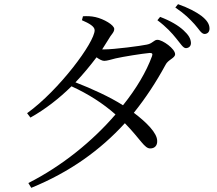

<svg xmlns="http://www.w3.org/2000/svg" viewBox="-20 -835 1040 921"><path d="M709 -565C682 -491 634 -410 570 -330C507 -370 422 -409 342 -440C378 -478 412 -519 443 -560C457 -550 470 -543 480 -543C494 -543 514 -550 535 -555C570 -563 663 -578 698 -581C709 -581 714 -578 709 -565ZM470 -598C480 -613 490 -629 499 -644C513 -670 528 -679 528 -696C528 -715 478 -744 438 -753C416 -758 396 -758 378 -757L373 -738C408 -723 434 -708 434 -690C434 -632 264 -403 110 -292L126 -271C196 -310 263 -362 323 -421C404 -384 474 -339 534 -286C425 -159 278 -39 116 43L130 66C316 -10 461 -115 579 -244C655 -166 673 -122 701 -123C722 -123 735 -137 734 -159C734 -197 683 -248 622 -294C679 -365 729 -441 774 -524C786 -549 820 -556 820 -575C820 -601 760 -644 735 -644C718 -644 712 -626 684 -621C657 -615 528 -598 480 -598ZM735 -738C778 -706 805 -676 825 -651C846 -626 858 -604 872 -604C887 -605 896 -614 896 -629C895 -650 885 -667 860 -690C835 -713 798 -735 748 -754ZM821 -799C868 -767 890 -744 913 -719C935 -695 945 -672 962 -672C976 -673 985 -682 985 -698C985 -719 973 -738 946 -759C920 -778 885 -797 834 -815Z"/></svg>

Font: Source Han Serif
Style: Regular
Weight: 400
Designer: Ryoko NISHIZUKA 西塚涼子 (kana & ideographs); Frank Grießhammer (Latin, Greek & Cyrillic); Wenlong ZHANG 张文龙 (bopomofo); San
Foundry: Adobe Systems Incorporated
Version: Version 1.001;PS 1.001;hotconv 16.6.54;makeotf.lib2.5.65590